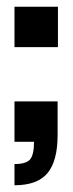

<svg xmlns="http://www.w3.org/2000/svg" viewBox="-20 -421 216 570"><path d="M23 129V66Q58 66 69.5 52Q81 38 81 0H23V-120H151V-20Q151 57 121 93Q91 129 23 129ZM23 -281V-401H152V-281Z"/></svg>

Font: Rokkitt ExtraBold
Style: Regular
Weight: 800
Version: Version 3.103